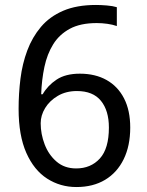

<svg xmlns="http://www.w3.org/2000/svg" viewBox="-20 -744 591 774"><path d="M288 10Q223 10 170 -24Q117 -58 86 -128Q55 -198 55 -305Q55 -367 62.5 -427Q70 -487 90 -540.5Q110 -594 145 -635.5Q180 -677 234.5 -700.5Q289 -724 367 -724Q386 -724 410.5 -722Q435 -720 451 -715V-639Q434 -645 412.5 -648Q391 -651 370 -651Q304 -651 261.5 -628Q219 -605 194.5 -565.5Q170 -526 159 -474Q148 -422 146 -364H152Q172 -399 208 -423Q244 -447 302 -447Q364 -447 409.5 -421.5Q455 -396 480 -347.5Q505 -299 505 -230Q505 -156 478.5 -102Q452 -48 403.5 -19Q355 10 288 10ZM287 -65Q346 -65 382.5 -105Q419 -145 419 -230Q419 -298 387 -337.5Q355 -377 290 -377Q246 -377 213 -357.5Q180 -338 162 -308.5Q144 -279 144 -247Q144 -204 160 -162Q176 -120 208 -92.5Q240 -65 287 -65Z"/></svg>

Font: lgurmukhi25
Style: Book
Weight: 400
Designer: Jelle Bosma - Monotype Design Team
Foundry: Monotype Imaging Inc.
Version: Version 2.003